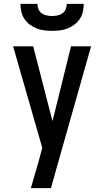

<svg xmlns="http://www.w3.org/2000/svg" viewBox="-20 -975 540 995"><path d="M140 0Q150 -35 160 -69.5Q170 -104 180 -138L199 -209L48 -735H152L252 -347L348 -735H452L276 -114L244 0ZM250 -815Q230 -815 209.5 -817.5Q189 -820 170 -827.5Q151 -835 134.5 -847.5Q118 -860 106.5 -877Q95 -894 90.5 -914.5Q86 -935 86 -955H174Q174 -941 179.5 -927.5Q185 -914 196.5 -906Q208 -898 222 -895Q236 -892 250 -892Q264 -892 278 -895Q292 -898 303.5 -906Q315 -914 320.5 -927.5Q326 -941 326 -955H414Q414 -935 409.5 -914.5Q405 -894 393.5 -877Q382 -860 365.5 -847.5Q349 -835 330 -827.5Q311 -820 290.5 -817.5Q270 -815 250 -815Z"/></svg>

Font: Zed Sans Semibold
Style: Regular
Weight: 600
Designer: Belleve Invis
Foundry: Belleve Invis
Version: Version 1.0.0; ttfautohint (v1.8.4)